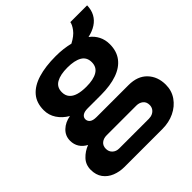

<svg xmlns="http://www.w3.org/2000/svg" viewBox="-217 -766 1109 1109"><g transform="rotate(-45 338.0 -211.5)"><path d="M163.8 194.3Q124.9 194.3 90.4 180.6Q55.9 166.8 35.1 138.5Q14.4 110.2 14.4 68.1Q14.4 26.9 41 -1.5Q67.6 -29.8 105.3 -44.3Q77.8 -58.7 63.3 -81.9Q48.8 -105.1 48.8 -134.9Q48.8 -174.8 77.5 -202Q106.1 -229.2 149.4 -236.4Q110.4 -259.2 88.2 -293Q66 -326.7 66 -367.3Q66 -427.3 98.3 -464.9Q130.6 -502.6 191 -521Q251.4 -539.4 335.8 -539.4Q368.2 -539.4 397 -535.9Q425.8 -532.3 450.9 -526Q493.4 -548.3 512.8 -574.5Q532.2 -600.7 534.6 -618.4H671.6Q670.8 -581.9 656 -554.7Q641.2 -527.4 613.7 -509.5Q586.2 -491.7 548.1 -483.4Q576.2 -462.2 591.1 -432.7Q606 -403.2 606 -366.9Q606 -310.6 577.2 -272.3Q548.4 -234 493.7 -214.8Q439 -195.5 361.4 -195.5H253.2Q226.2 -195.5 212.6 -185.8Q199 -176.2 199 -160.3Q199 -144.9 211.8 -134.2Q224.6 -123.6 254.2 -123.6H515.3Q588.7 -123.6 629 -81.3Q669.3 -39 669.3 27.4Q669.3 76.2 642.9 114Q616.4 151.9 572.2 173.1Q528 194.3 473.1 194.3ZM218 97.2H460.4Q477 97.2 490.5 90.8Q504.1 84.4 512.3 72.2Q520.4 59.9 520.4 44.1Q520.4 18.7 503.8 5.3Q487.1 -8 463.5 -8H220.6Q195.3 -8 178.7 5.6Q162.1 19.3 162.1 44.1Q162.1 67.7 177.9 82.4Q193.7 97.2 218 97.2ZM336.6 -288.8Q394.9 -288.8 426.8 -307.9Q458.8 -327 458.8 -366.9Q458.8 -407.9 426.8 -426.4Q394.9 -445 336.6 -445Q278.7 -445 246.1 -426.4Q213.4 -407.9 213.4 -366.9Q213.4 -339.6 228.1 -322.4Q242.7 -305.1 269.8 -297Q297 -288.8 336.6 -288.8Z"/></g></svg>

Font: Archivo SemiBold SemiExpanded
Style: Regular
Weight: 600
Width: 6
Version: Version 2.001